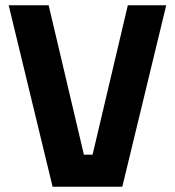

<svg xmlns="http://www.w3.org/2000/svg" viewBox="-20 -710 665 730"><path d="M180 0 13 -690H165L299 -122H332L466 -690H612L445 0Z"/></svg>

Font: Mozilla Headline ExtraLight
Style: Regular
Weight: 200
Designer: Studio DRAMA
Foundry: Studio DRAMA
Version: Version 1.000